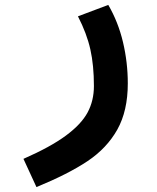

<svg xmlns="http://www.w3.org/2000/svg" viewBox="-20 -531 640 782"><path d="M362.5 -180.5Q362.5 -265 348 -329.8Q333.5 -394.5 297.5 -464.5L421 -511Q461.5 -441.5 481 -359Q500.5 -276.5 500.5 -191.5Q500.5 -79.5 457.8 -3.2Q415 73 336.2 125.5Q257.5 178 128.5 231L75.5 116Q186 67.5 248.5 21.2Q311 -25 336.8 -73Q362.5 -121 362.5 -180.5Z"/></svg>

Font: JuliaMono ExtraBold
Style: Italic
Weight: 800
Italic angle: -9°
Monospace: yes
Designer: cormullion
Foundry: corm
Version: Version 0.057; ttfautohint (v1.8.4)